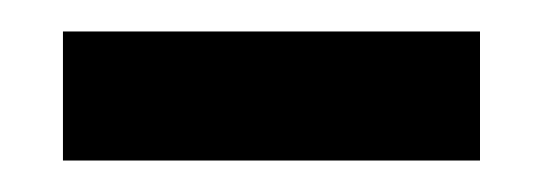

<svg xmlns="http://www.w3.org/2000/svg" viewBox="-20 -682 345 122"><path d="M285 -662V-580H20V-662Z"/></svg>

Font: Mukta ExtraBold
Style: Regular
Weight: 800
Designer: Girish Dalvi and Yashodeep Gholap
Foundry: Ek Type
Version: Version 2.538;PS 1.002;hotconv 16.6.51;makeotf.lib2.5.65220;